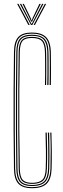

<svg xmlns="http://www.w3.org/2000/svg" viewBox="-20 -974 330 1000"><path d="M147 6.2Q97.2 6.2 75.4 -17.5Q53.5 -41.2 52.8 -95.5Q51.2 -193.5 50.8 -297.1Q50.2 -400.8 50.8 -503.6Q51.2 -606.5 52.8 -702.8Q53.5 -757.8 75.2 -781.1Q97 -804.5 146 -804.5Q195.8 -804.5 219.5 -781.2Q243.2 -758 244.8 -702.8Q245 -690.5 245.2 -668.2Q245.5 -646 245.5 -620.1Q245.5 -594.2 245.4 -570.4Q245.2 -546.5 244.8 -531.2H238.5Q239 -547.8 239.2 -581Q239.5 -614.2 239.4 -648.6Q239.2 -683 238.8 -702.8Q237 -756 214.8 -777.4Q192.5 -798.8 146 -798.8Q99.5 -798.8 79.6 -776.6Q59.8 -754.5 58.8 -702.8Q57.5 -604.5 57 -501.9Q56.5 -399.2 57 -296.6Q57.5 -194 58.8 -95.5Q59.8 -43.8 80.2 -21.5Q100.8 0.8 147 0.8Q196.2 0.8 218.6 -21.4Q241 -43.5 242.8 -95.5Q244 -144 244 -189.4Q244 -234.8 241.8 -283.5H247.8Q249.2 -235.8 249.8 -190.8Q250.2 -145.8 248.8 -95.5Q247 -41 223.4 -17.4Q199.8 6.2 147 6.2ZM147 -5Q103.2 -5 84.5 -25.6Q65.8 -46.2 65 -96.5Q63.5 -194.5 63 -297.4Q62.5 -400.2 63 -503Q63.5 -605.8 65 -702.8Q65.8 -752.2 84.2 -772.8Q102.8 -793.2 146 -793.2Q190 -793.2 210.5 -773.5Q231 -753.8 232.5 -702.8Q233 -691 233.1 -668.5Q233.2 -646 233.2 -619.8Q233.2 -593.5 233.1 -569.5Q233 -545.5 232.5 -531.2H226.2Q227 -553.8 227.1 -584.9Q227.2 -616 227.1 -647.6Q227 -679.2 226.5 -702.8Q225.2 -747.2 207.8 -767.4Q190.2 -787.5 146 -787.5Q105.8 -787.5 88.8 -768.6Q71.8 -749.8 71 -702.8Q69.5 -605 69 -502.4Q68.5 -399.8 69 -297Q69.5 -194.2 71 -96.2Q71.8 -49.2 89 -29.9Q106.2 -10.5 147 -10.5Q189.8 -10.5 209.4 -29.2Q229 -48 230.5 -95.8Q231.5 -128.2 231.5 -158.4Q231.5 -188.5 231 -219.1Q230.5 -249.8 229.5 -283.5H235.8Q236.5 -251.8 237.1 -221.2Q237.8 -190.8 237.6 -159.8Q237.5 -128.8 236.5 -95.5Q235 -45.5 214.1 -25.2Q193.2 -5 147 -5ZM147 -16.2Q108.8 -16.2 93.4 -34Q78 -51.8 77.2 -96.2Q75.8 -193.5 75.2 -296.8Q74.8 -400 75.2 -503.1Q75.8 -606.2 77.2 -702.8Q78 -747.2 93.2 -764.6Q108.5 -782 146 -782Q186.5 -782 203 -763.8Q219.5 -745.5 220.2 -702.5Q220.8 -681.8 220.9 -649.4Q221 -617 220.9 -584.6Q220.8 -552.2 220.2 -531.2H214.2Q215 -554 215 -587.4Q215 -620.8 214.9 -652.5Q214.8 -684.2 214.2 -701.5Q213.2 -743 198.5 -759.6Q183.8 -776.2 146 -776.2Q111 -776.2 97.5 -760.6Q84 -745 83.2 -702.8Q81.2 -603.5 80.6 -501Q80 -398.5 80.6 -296.4Q81.2 -194.2 83.2 -96.2Q84 -54.2 98 -38Q112 -21.8 147 -21.8Q183.2 -21.8 200.1 -37.2Q217 -52.8 218.2 -96.8Q219.8 -143.8 219.2 -189.1Q218.8 -234.5 217.2 -283.5H223.5Q224.8 -242.8 225.4 -194.9Q226 -147 224.2 -95.8Q223 -50.5 205 -33.4Q187 -16.2 147 -16.2ZM69.2 -954H76.2L134.8 -844H127.5ZM83.2 -954H90.5L137.8 -861.5L143.5 -850.5H146L151.8 -861.5L199.2 -954H206.5L148.5 -844H141.2ZM97.2 -954H104.2L140.2 -879.5L143.8 -868.8H146L149.5 -879.5L185.2 -954H192.5L153 -874L147.2 -861.2H142.2L136.5 -874ZM213.5 -954H220.5L162 -844H155Z"/></svg>

Font: Big Shoulders Inline Display Thin ExtraLight
Style: Regular
Weight: 250
Version: Version 2.002